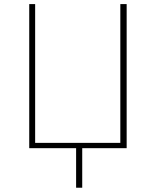

<svg xmlns="http://www.w3.org/2000/svg" viewBox="-20 -710 745 920"><path d="M120.1 0V-690.4H148.4V-25.4H556.6V-690.4H586.9V0H374V189.5H344.7V0Z"/></svg>

Font: Gothic A1 Thin
Style: Regular
Weight: 250
Designer: HanYang I&C Co.,Ltd.
Foundry: HanYang I&C Co.,Ltd.
Version: Version 2.50